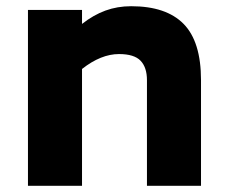

<svg xmlns="http://www.w3.org/2000/svg" viewBox="-20 -598 732 618"><path d="M627 -340V0H453V-340Q453 -381 432.5 -402.5Q412 -424 363 -424Q305 -424 244 -376V0H70V-566H244V-521Q281 -550 319.5 -564Q358 -578 402 -578Q515 -578 571 -521Q627 -464 627 -340Z"/></svg>

Font: Biryani Black
Style: Regular
Weight: 900
Designer: Dan Reynolds and Mathieu Reguer
Foundry: Dan Reynolds and Mathieu Reguer
Version: Version 1.004; ttfautohint (v1.1) -l 5 -r 5 -G 72 -x 0 -D la